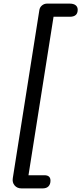

<svg xmlns="http://www.w3.org/2000/svg" viewBox="-20 -865 451 1065"><path d="M51 123 198 -807Q200 -824 212.5 -834.5Q225 -845 241 -845H366Q388 -845 399.5 -836Q411 -827 411 -811Q411 -772 367 -772H277L138 107H226Q260 107 260 137Q260 157 249 168.5Q238 180 217 180H99Q75 180 61 163.5Q47 147 51 123Z"/></svg>

Font: SN Pro
Style: Italic
Weight: 400
Italic angle: -9°
Designer: Tobias Whetton
Foundry: Supernotes
Version: Version 1.003